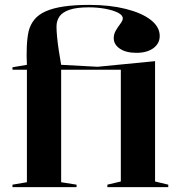

<svg xmlns="http://www.w3.org/2000/svg" viewBox="-20 -765 744 785"><path d="M31 0V-10L90 -20V-480H31V-490L90 -500Q88 -536 89.5 -573Q91 -610 97 -637Q104 -665 121 -685.5Q138 -706 167.5 -719Q197 -732 241 -738.5Q285 -745 345 -745Q429 -745 494.5 -728.5Q560 -712 596.5 -683.5Q633 -655 633 -618Q633 -587 607 -568Q581 -549 538 -549Q495 -549 470 -566Q445 -583 445 -609Q445 -626 454 -641Q463 -656 472.5 -668.5Q482 -681 482 -690Q482 -703 462.5 -713Q443 -723 411 -729Q379 -735 343 -735Q293 -735 264 -725Q235 -715 223 -697.5Q211 -680 211 -656Q211 -639 213.5 -613Q216 -587 220.5 -558Q225 -529 230 -500L379 -492L614 -515V-23L668 -10V0H419V-10L474 -23V-480H230V-20L293 -10V0Z"/></svg>

Font: Kalnia Medium
Style: Regular
Weight: 500
Designer: Frida Medrano
Foundry: Frida Medrano
Version: Version 1.105